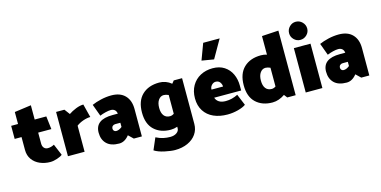

<svg xmlns="http://www.w3.org/2000/svg" viewBox="-91 -1292 4027 2027"><g transform="rotate(-15 1923.0 -278.5)"><path d="M267 -621 85 -596V-465H10V-322H85V-182Q85 -120 116.5 -76.5Q148 -33 200 -11Q252 11 312 11Q346 11 386.5 -2.5Q427 -16 446 -32L394 -156Q360 -137 324 -137Q298 -137 282.5 -154.5Q267 -172 267 -202V-322H411L394 -465H267Z M841 -339 804 -485Q766 -485 721 -467Q676 -449 641 -425L597 -484H506V0H688V-285Q719 -309 762 -324Q805 -339 841 -339Z M1068 -354Q1094 -354 1110.5 -340Q1127 -326 1131 -298H1073Q883 -298 883 -156Q883 -79 929 -34Q975 11 1065 11Q1126 11 1174 -50L1226 0H1314V-300Q1314 -394 1262 -448Q1210 -502 1113 -502Q1057 -502 999 -488.5Q941 -475 899 -456L947 -325Q975 -337 1009.5 -345.5Q1044 -354 1068 -354ZM1076 -198H1132V-152Q1099 -125 1068 -125Q1054 -125 1044.5 -134.5Q1035 -144 1035 -159Q1035 -176 1046.5 -187Q1058 -198 1076 -198Z M1883 16Q1883 78 1849.5 126.5Q1816 175 1755.5 202.5Q1695 230 1616 230Q1574 230 1505 215.5Q1436 201 1394 174L1449 46Q1493 68 1530 75.5Q1567 83 1603 83Q1646 83 1673.5 63.5Q1701 44 1701 15V-2Q1664 11 1629 11Q1517 11 1448.5 -53Q1380 -117 1380 -242Q1380 -369 1449.5 -435.5Q1519 -502 1637 -502Q1709 -502 1768 -454L1792 -484H1883ZM1701 -144V-349Q1672 -362 1649 -362Q1614 -362 1591 -330Q1568 -298 1568 -243Q1568 -188 1591 -158.5Q1614 -129 1657 -129Q1679 -129 1701 -144Z M2220 -502Q2146 -502 2086.5 -470.5Q2027 -439 1993 -380Q1959 -321 1959 -242Q1959 -162 1996 -104.5Q2033 -47 2098.5 -18Q2164 11 2249 11Q2308 11 2364.5 -4Q2421 -19 2451 -41L2400 -164Q2336 -131 2267 -131Q2222 -131 2194.5 -148.5Q2167 -166 2157 -197H2452V-250Q2452 -320 2425.5 -377Q2399 -434 2347 -468Q2295 -502 2220 -502ZM2215 -356Q2246 -356 2262 -334Q2278 -312 2278 -287H2152Q2151 -314 2170.5 -335Q2190 -356 2215 -356ZM2195 -787 2129 -610 2261 -588 2375 -787Z M2995 0H2903L2876 -35Q2846 -14 2811.5 -1.5Q2777 11 2741 11Q2629 11 2560.5 -53Q2492 -117 2492 -242Q2492 -369 2561.5 -435.5Q2631 -502 2749 -502Q2783 -502 2813 -492V-695L2995 -706ZM2769 -129Q2791 -129 2813 -144V-349Q2784 -362 2761 -362Q2726 -362 2703 -330Q2680 -298 2680 -243Q2680 -188 2703 -158.5Q2726 -129 2769 -129Z M3295 -649Q3295 -690 3265.5 -719.5Q3236 -749 3195 -749Q3155 -749 3126 -719.5Q3097 -690 3097 -649Q3097 -609 3126 -580Q3155 -551 3195 -551Q3236 -551 3265.5 -580Q3295 -609 3295 -649ZM3105 -485V0H3287V-485Z M3554 -354Q3580 -354 3596.5 -340Q3613 -326 3617 -298H3559Q3369 -298 3369 -156Q3369 -79 3415 -34Q3461 11 3551 11Q3612 11 3660 -50L3712 0H3800V-300Q3800 -394 3748 -448Q3696 -502 3599 -502Q3543 -502 3485 -488.5Q3427 -475 3385 -456L3433 -325Q3461 -337 3495.5 -345.5Q3530 -354 3554 -354ZM3562 -198H3618V-152Q3585 -125 3554 -125Q3540 -125 3530.5 -134.5Q3521 -144 3521 -159Q3521 -176 3532.5 -187Q3544 -198 3562 -198Z"/></g></svg>

Font: Catamaran
Style: Regular
Weight: 900
Designer: Pria Ravichandran
Version: Version 1.001;PS 001.000;hotconv 1.0.70;makeotf.lib2.5.58329